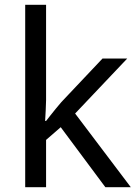

<svg xmlns="http://www.w3.org/2000/svg" viewBox="-20 -780 574 800"><path d="M172 -363Q172 -347 170.5 -321Q169 -295 168 -276H172Q178 -284 190 -299Q202 -314 214.5 -329.5Q227 -345 236 -355L407 -536H510L293 -307L525 0H419L233 -250L172 -197V0H85V-760H172Z"/></svg>

Font: uhindi25
Style: Book
Weight: 400
Designer: Jelle Bosma - Monotype Design Team
Foundry: Monotype Imaging Inc.
Version: Version 2.003